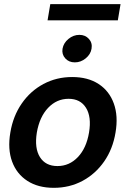

<svg xmlns="http://www.w3.org/2000/svg" viewBox="-20 -902 612 934"><path d="M241.7 11.7Q165.5 11.7 113.3 -22Q61 -55.7 38.8 -116.2Q16.6 -176.8 30.3 -257.3Q43.5 -337.4 85.7 -398.4Q127.9 -459.5 191.4 -493.4Q254.9 -527.3 331.1 -527.3Q407.7 -527.3 459.7 -493.4Q511.7 -459.5 533.7 -398.4Q555.7 -337.4 542 -257.3Q528.8 -177.2 486.8 -116.7Q444.8 -56.2 381.6 -22.2Q318.4 11.7 241.7 11.7ZM259.3 -94.2Q317.4 -94.2 358.9 -137.9Q400.4 -181.6 413.1 -257.3Q425.8 -333.5 398.4 -377.4Q371.1 -421.4 313.5 -421.4Q255.9 -421.4 214.1 -377.4Q172.4 -333.5 159.2 -257.3Q147 -181.2 174.3 -137.7Q201.7 -94.2 259.3 -94.2ZM566.4 -881.8 553.2 -803.2H211.4L224.6 -881.8ZM344.2 -598.6Q314.9 -598.6 297.4 -618.2Q279.8 -637.7 284.2 -665Q289.1 -692.9 313 -712.6Q336.9 -732.4 366.2 -732.4Q395 -732.4 412.6 -712.6Q430.2 -692.9 425.3 -665Q420.9 -637.7 397 -618.2Q373 -598.6 344.2 -598.6Z"/></svg>

Font: Inter Display Semi Bold
Style: Italic
Weight: 600
Italic angle: -9.39999°
Designer: Rasmus Andersson
Foundry: rsms
Version: Version 4.000;git-4fc901f